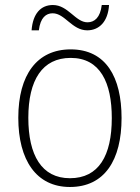

<svg xmlns="http://www.w3.org/2000/svg" viewBox="-20 -736 559 766"><path d="M106 -615H135C141 -666 164 -683 190 -683C239 -683 267 -615 328 -615C376 -615 411 -650 415 -716H386C380 -666 357 -647 329 -647C281 -647 252 -716 191 -716C143 -716 111 -682 106 -615ZM465 -265C465 -428 403 -539 262 -539C128 -539 53 -438 53 -266C53 -97 125 10 259 10C397 10 465 -97 465 -265ZM93 -266C93 -417 149 -505 262 -505C380 -505 426 -406 426 -265C426 -115 374 -25 259 -25C146 -25 93 -117 93 -266Z"/></svg>

Font: Noto Sans Devanagari SemiCondensed ExtraLight
Style: Regular
Weight: 200
Width: 4
Designer: Jelle Bosma - Monotype Design Team
Foundry: Monotype Imaging Inc.
Version: Version 2.004